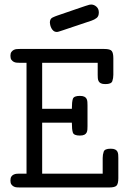

<svg xmlns="http://www.w3.org/2000/svg" viewBox="-20 -827 565 847"><path d="M200 -727Q200 -744 211.5 -749.5Q223 -755 232 -758Q285 -776 313.5 -786Q342 -796 356 -800.5Q370 -805 374 -806Q378 -807 382 -807Q395 -807 405.5 -797.5Q416 -788 416 -772Q416 -755 406 -747.5Q396 -740 384 -736Q333 -719 303.5 -709Q274 -699 259 -694Q244 -689 239 -687.5Q234 -686 232 -686Q222 -686 216 -691Q210 -696 206.5 -703Q203 -710 201.5 -717Q200 -724 200 -727ZM26 -30Q26 -42 30 -48Q34 -54 40.5 -57Q47 -60 54 -60.5Q61 -61 67 -61H97V-550H67Q61 -550 54 -550.5Q47 -551 41 -554Q35 -557 30.5 -563Q26 -569 26 -581Q26 -592 30.5 -598Q35 -604 41 -607Q47 -610 54 -610.5Q61 -611 67 -611H440Q466 -611 473 -602Q480 -593 480 -570V-497Q480 -482 475.5 -469Q471 -456 445 -456Q432 -456 425 -459.5Q418 -463 415 -469Q412 -475 411.5 -482.5Q411 -490 411 -497V-550H166V-347H297Q297 -378 301.5 -391Q306 -404 332 -404Q345 -404 352 -400.5Q359 -397 362 -391Q365 -385 365.5 -377.5Q366 -370 366 -363V-270Q366 -263 365.5 -255.5Q365 -248 362 -242Q359 -236 352 -232.5Q345 -229 332 -229Q306 -229 301.5 -242Q297 -255 297 -286H166V-61H433V-130Q433 -145 437.5 -158Q442 -171 468 -171Q481 -171 488 -167.5Q495 -164 498 -158Q501 -152 501.5 -144.5Q502 -137 502 -130V-41Q502 -17 494.5 -8.5Q487 0 462 0H67Q61 0 54 -0.5Q47 -1 41 -4Q35 -7 30.5 -13Q26 -19 26 -30Z"/></svg>

Font: CMU Typewriter Custom
Style: Regular
Weight: 500
Monospace: yes
Version: Version 0.7.0